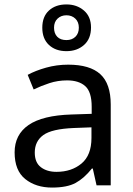

<svg xmlns="http://www.w3.org/2000/svg" viewBox="-20 -837 601 867"><path d="M288 -545Q386 -545 433 -502Q480 -459 480 -365V0H416L399 -76H395Q360 -32 321.5 -11Q283 10 215 10Q142 10 94 -28.5Q46 -67 46 -149Q46 -229 109 -272.5Q172 -316 303 -320L394 -323V-355Q394 -422 365 -448Q336 -474 283 -474Q241 -474 203 -461.5Q165 -449 132 -433L105 -499Q140 -518 188 -531.5Q236 -545 288 -545ZM314 -259Q214 -255 175.5 -227Q137 -199 137 -148Q137 -103 164.5 -82Q192 -61 235 -61Q303 -61 348 -98.5Q393 -136 393 -214V-262ZM280 -606Q231 -606 201 -634Q171 -662 171 -712Q171 -762 201 -789.5Q231 -817 280 -817Q327 -817 359 -789.5Q391 -762 391 -713Q391 -662 359.5 -634Q328 -606 280 -606ZM280 -656Q305 -656 320.5 -671Q336 -686 336 -712Q336 -738 320 -753Q304 -768 280 -768Q256 -768 240 -753Q224 -738 224 -712Q224 -686 238.5 -671Q253 -656 280 -656Z"/></svg>

Font: Noto Sans Ethiopic
Style: Regular
Weight: 400
Designer: Monotype Design Team
Foundry: Monotype Imaging Inc.
Version: Version 2.102; ttfautohint (v1.8.4.7-5d5b)